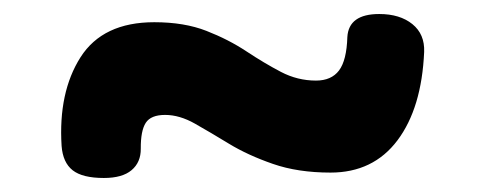

<svg xmlns="http://www.w3.org/2000/svg" viewBox="-20 -448 690 274"><path d="M451.7 -201.7Q405.1 -201.7 369.5 -214.1Q333.9 -226.4 306.9 -242.8Q280 -259.2 258.1 -271.6Q236.2 -284 215.6 -284Q195.3 -284 188 -272.7Q180.7 -261.4 180.9 -235.9Q181.1 -216.4 167.8 -205.2Q154.6 -194 128.2 -194Q97.7 -194 83.7 -205Q69.7 -216 67.9 -239.8Q63.1 -316.2 94.9 -366.3Q126.8 -416.3 200.2 -416.3Q243.1 -416.3 274.7 -403.9Q306.2 -391.6 331.7 -374.7Q357.2 -357.8 380.9 -345.4Q404.6 -333 430.9 -333Q452.9 -333 463.8 -347.4Q474.7 -361.9 475.7 -395.2Q477.7 -428 521.2 -428Q550.7 -428 568.5 -413.6Q586.3 -399.2 585.3 -373.9Q581.8 -293.8 547.2 -247.7Q512.6 -201.7 451.7 -201.7Z"/></svg>

Font: Playpen Sans
Style: Regular
Weight: 400
Designer: Laura Meseguer, Veronika Burian, José Scaglione, Kostas Bartsokas, Vera Evstafieva, Tom Grace, Yorlmar Campos
Foundry: TypeTogether
Version: Version 2.000